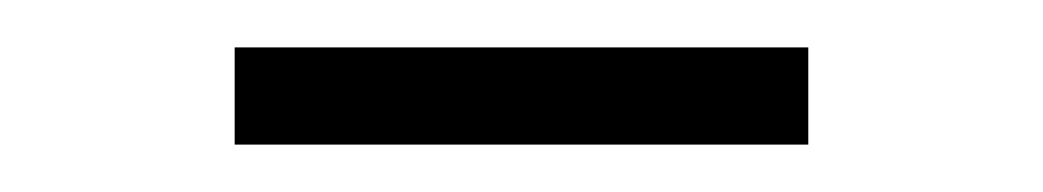

<svg xmlns="http://www.w3.org/2000/svg" viewBox="-20 -686 440 81"><path d="M79 -625V-666H321V-625Z"/></svg>

Font: Source Serif 4 SmText Light
Style: Regular
Weight: 300
Designer: Frank Grießhammer
Foundry: Adobe
Version: Version 4.005;hotconv 1.1.0;makeotfexe 2.6.0